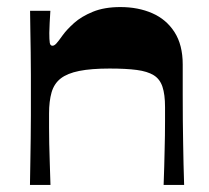

<svg xmlns="http://www.w3.org/2000/svg" viewBox="-20 -524 593 544"><path d="M64.9 0Q65.5 -33.1 66 -66.3Q66.5 -99.4 67 -132.1Q67.5 -164.8 67.5 -195.4Q67.5 -225.9 67.5 -253.3Q67.5 -280.3 67.5 -311.5Q67.5 -342.7 67 -375Q66.5 -407.2 66 -437.5Q65.5 -467.8 65.2 -493.4H122.7Q121.7 -475.4 120.7 -458.9Q119.7 -442.3 119.7 -430.7Q119.7 -411.4 121 -402.9Q122.3 -394.4 128.7 -394.4Q133.7 -394.4 139.5 -400.6Q145.3 -406.7 158 -424.7Q169.4 -440.4 190 -458.9Q210.7 -477.4 243.2 -490.7Q275.7 -504 321 -504Q371.6 -504 411.5 -486.5Q451.3 -469.1 474.5 -432.9Q497.7 -396.7 497.7 -341.4Q497.7 -294.7 497.7 -255.3Q497.7 -216 498 -182.6Q498.4 -149.2 498.9 -118.9Q499.4 -88.5 500 -59.7Q500.7 -30.9 501.7 0H443.6Q444.6 -27.6 445.3 -51.7Q445.9 -75.8 446.4 -97.8Q446.9 -119.8 447.3 -140.1Q447.6 -160.4 447.6 -180.4Q447.6 -200.4 447.6 -220.7Q447.6 -256.3 440.3 -278.2Q433 -300.2 415.3 -311Q397.7 -321.8 367.5 -325.8Q337.3 -329.8 290.6 -329.8Q238.2 -329.8 204.4 -323Q170.6 -316.2 151.9 -301.6Q133.3 -287 126.1 -262.2Q119 -237.4 119 -202.1Q119 -183.8 119 -162.8Q119 -141.8 119.5 -117.1Q120 -92.4 121 -63.3Q122 -34.2 123 0Z"/></svg>

Font: Ojuju ExtraLight
Style: Regular
Weight: 200
Designer: Chisaokwu Joboson, Mirko Velimirovic
Foundry: Udi Foundry
Version: Version 1.000